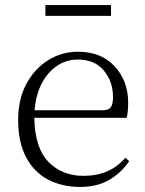

<svg xmlns="http://www.w3.org/2000/svg" viewBox="-20 -727 576 761"><path d="M160 -664V-707H420V-664ZM298 14Q227 14 171 -15Q115 -44 83.5 -103.5Q52 -163 52 -252Q52 -334 84.5 -394.5Q117 -455 171 -488.5Q225 -522 289 -522Q381 -522 434.5 -464Q488 -406 488 -320Q488 -284 482 -260H116Q118 -141 172 -85.5Q226 -30 311 -30Q416 -30 477 -102L492 -88Q459 -40 411 -13Q363 14 298 14ZM117 -290H387Q411 -290 419.5 -302.5Q428 -315 428 -341Q428 -404 391.5 -447.5Q355 -491 288 -491Q221 -491 173 -437Q125 -383 117 -290Z"/></svg>

Font: Minh Nguyen ExtraLight
Style: Regular
Weight: 250
Designer: Ryoko NISHIZUKA 西塚涼子 (kana & ideographs); Frank Grießhammer (Latin, Greek & Cyrillic); Wenlong ZHANG 张文龙 (bopomofo); San
Foundry: Adobe
Version: Version 1.100;July 7, 2023;FontCreator 14.0.0.2814 64-bit